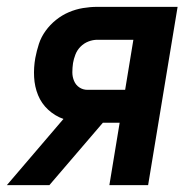

<svg xmlns="http://www.w3.org/2000/svg" viewBox="-47 -540 567 560"><path d="M-27 0 138 -193Q113 -202 93.5 -220Q74 -238 64 -262.5Q54 -287 52.5 -315Q51 -343 56 -371Q60 -392 66.5 -412Q73 -432 86 -450Q99 -468 116.5 -482Q134 -496 154 -504.5Q174 -513 195 -516.5Q216 -520 237 -520H471L385 0H272L302 -182H253L97 0ZM208 -278H318L342 -424H237Q224 -424 211 -419Q198 -414 188 -404Q178 -394 173 -381Q168 -368 166 -356Q164 -342 164 -329Q164 -316 169 -304Q174 -292 184.5 -285Q195 -278 208 -278Z"/></svg>

Font: Iosevka SS04 Oblique
Style: Bold
Weight: 700
Italic angle: -9°
Monospace: yes
Designer: Belleve Invis
Foundry: Belleve Invis
Version: Version 19.0.0; ttfautohint (v1.8.4)